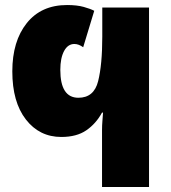

<svg xmlns="http://www.w3.org/2000/svg" viewBox="-20 -744 680 764"><path d="M386 0H573V-714H387V-598Q387 -487 370.5 -421Q354 -355 292 -355Q220 -355 220 -466Q220 -513 235 -541Q250 -569 276 -569Q293 -569 311 -556L355 -701Q340 -709 313 -716.5Q286 -724 247 -724Q144 -724 86.5 -652Q29 -580 29 -460Q29 -338 83 -268.5Q137 -199 224 -199Q285 -199 323.5 -225.5Q362 -252 386 -296H390Q389 -279 387.5 -262.5Q386 -246 386 -226Z"/></svg>

Font: Noto Sans Display SemiCondensed Black
Style: Regular
Weight: 900
Width: 4
Designer: Monotype Design Team
Foundry: Monotype Imaging Inc.
Version: Version 1.900